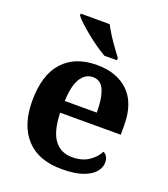

<svg xmlns="http://www.w3.org/2000/svg" viewBox="-141 -866 853 976"><g transform="rotate(20 285.5 -378.0)"><path d="M306 10Q179 10 113 -62.5Q47 -135 47 -265Q47 -406 112 -477.5Q177 -549 295 -549Q404 -549 466.5 -488Q529 -427 529 -308V-257H201Q204 -157 238.5 -111Q273 -65 335 -65Q387 -65 423 -88.5Q459 -112 476 -146Q490 -139 496.5 -126.5Q503 -114 503 -97Q503 -69 482 -44.5Q461 -20 417.5 -5Q374 10 306 10ZM376 -321Q376 -398 358 -441Q340 -484 297 -484Q255 -484 230 -442.5Q205 -401 203 -321ZM313 -606Q289 -620 261 -639.5Q233 -659 206 -681Q179 -703 157.5 -723Q136 -743 127 -756V-766H284Q295 -744 312 -717Q329 -690 348 -664Q367 -638 381 -619V-606Z"/></g></svg>

Font: Noto Serif Armenian
Style: Regular
Weight: 400
Designer: Monotype Design Team
Foundry: Monotype Imaging Inc.
Version: Version 2.007